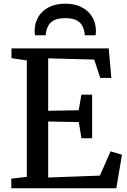

<svg xmlns="http://www.w3.org/2000/svg" viewBox="-20 -1000 677 1020"><path d="M122.5 -60.5V-679L41 -691V-743H557.5L571.5 -586H512.5L480.5 -683.5L236 -690V-411.5L398 -414.5L412.5 -497H469.5V-265.5H412.5L398.5 -351.5L236 -354.5V-57L510.5 -67L567.5 -196L628 -178L598 0H40V-51ZM326.5 -980.5Q378 -980.5 414.2 -961.5Q450.5 -942.5 470 -909.8Q489.5 -877 489.5 -836Q489.5 -830.5 489 -824.5Q488.5 -818.5 487.5 -812.5H430Q430 -815.5 430 -819.5Q430 -823.5 429 -828Q426.5 -845 417.5 -862.5Q408.5 -880 387.2 -891.8Q366 -903.5 326.5 -903.5Q287.5 -903.5 266.2 -891.8Q245 -880 236 -862.5Q227 -845 224 -828Q223.5 -823.5 223.2 -819.5Q223 -815.5 223 -812.5H166Q165 -818.5 164.5 -824.5Q164 -830.5 164 -836Q164 -877 183.2 -909.8Q202.5 -942.5 239 -961.5Q275.5 -980.5 326.5 -980.5Z"/></svg>

Font: Merriweather Medium
Style: Regular
Weight: 500
Version: Version 2.100